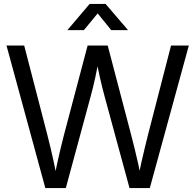

<svg xmlns="http://www.w3.org/2000/svg" viewBox="-20 -960 997 980"><path d="M211.4 0 13.2 -727.5H103.5L220.7 -275.4Q230 -239.7 238.3 -204.3Q246.6 -168.9 254.4 -133.1Q262.2 -97.2 269 -61H258.3Q265.6 -97.2 273.4 -133.1Q281.2 -168.9 289.8 -204.3Q298.3 -239.7 307.6 -275.4L427.2 -727.5H529.8L648.4 -275.4Q657.7 -239.7 666.5 -204.3Q675.3 -168.9 683.3 -133.1Q691.4 -97.2 698.7 -61H687Q694.3 -97.2 702.1 -133.1Q710 -168.9 718.8 -204.3Q727.5 -239.7 736.3 -275.4L853 -727.5H943.8L744.6 0H641.1L514.2 -466.8Q501 -515.1 490 -564.7Q479 -614.3 468.8 -668H487.3Q477.1 -615.2 466.6 -565.9Q456.1 -516.6 442.4 -466.8L315.9 0ZM408.2 -806.2H324.7V-807.1L437.5 -939.9H519L632.8 -807.1V-806.2H547.9L478.5 -891.6Z"/></svg>

Font: Inter 28pt
Style: Regular
Weight: 400
Designer: Rasmus Andersson
Foundry: rsms
Version: Version 4.001;git-66647c0bb